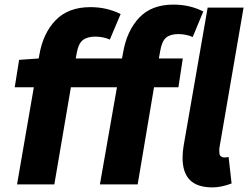

<svg xmlns="http://www.w3.org/2000/svg" viewBox="-20 -801 1080 834"><path d="M373 -770Q444 -770 504 -740L457 -629Q445 -635 427.5 -638.5Q410 -642 394 -642Q359 -642 339.5 -626.5Q320 -611 313 -569L309 -547H510L515 -574Q531 -667 584.5 -724Q638 -781 733 -781Q805 -781 863 -751L817 -640Q805 -646 788 -649.5Q771 -653 755 -653Q720 -653 701.5 -637.5Q683 -622 676 -580L670 -547H774L755 -422H649L578 0H414L488 -422H288L216 0H54L127 -422H44L63 -541L148 -547L151 -563Q167 -657 222 -713.5Q277 -770 373 -770ZM773 -116Q773 -142 778 -170L882 -768H1038L934 -164Q932 -154 932.5 -148.5Q933 -143 933 -138Q933 -127 939.5 -122Q946 -117 954 -117Q963 -117 973 -119L986 -4Q940 13 903 13Q837 13 805 -19Q773 -51 773 -116Z"/></svg>

Font: Nebula Sans Bold
Style: Regular
Weight: 700
Italic angle: -9°
Designer: Paul D. Hunt for Adobe (as Source Sans)
Foundry: Nebula Entertainment & Broadcasting LLC
Version: Version 1.010